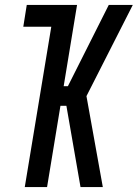

<svg xmlns="http://www.w3.org/2000/svg" viewBox="-20 -755 556 775"><path d="M80 0 187 -647H74L88 -735H291L237 -407H254L419 -735H516L329 -367L395 0H305L248 -328H224L170 0Z"/></svg>

Font: Iosevka Semibold Oblique
Style: Regular
Weight: 600
Italic angle: -9°
Monospace: yes
Designer: Belleve Invis
Foundry: Belleve Invis
Version: Version 32.5.0; ttfautohint (v1.8.4)